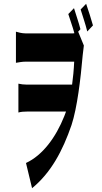

<svg xmlns="http://www.w3.org/2000/svg" viewBox="-20 -892 540 1012"><path d="M370 -849 340 -818C351 -781 363 -752 372 -717C368 -716 364 -716 360 -716H115C95 -716 74 -722 64 -725V-561C82 -564 99 -567 115 -567H371C369 -522 365 -482 360 -446H121C105 -446 90 -448 77 -451V-299C92 -303 105 -304 122 -304C148 -304 264 -304 328 -304L319 -280C274 -167 204 -73 117 -33L149 100C248 19 310 -96 357 -233C387 -324 405 -476 416 -602L422 -652L392 -725L404 -738C395 -774 381 -812 370 -849ZM405 -842C417 -803 430 -767 440 -726L470 -758C460 -794 446 -837 434 -872Z"/></svg>

Font: 寒蝉无机体 CompactMedium
Style: Regular
Weight: 500
Width: 3
Designer: ChillTanhei {Warren2060}; 
Source Han Sans {Ryoko NISHIZUKA 西塚涼子 (kana, bopomofo & ideographs); Paul D. Hunt (Latin, Gre
Foundry: ChillType&Adobe
Version: Version 1.000;Glyphs 3.1.1 (3135)